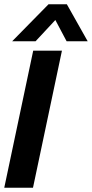

<svg xmlns="http://www.w3.org/2000/svg" viewBox="-21 -882 432 902"><path d="M36 -688 207 -862H293L391 -688H292L239 -788L146 -688ZM-1 0 135 -644H270L134 0Z"/></svg>

Font: Kanit Medium
Style: Italic
Weight: 500
Italic angle: -12°
Designer: Katatrad Team
Foundry: CadsonDemak
Version: Version 2.000; ttfautohint (v1.8.3)